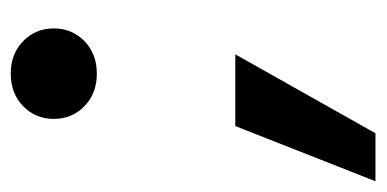

<svg xmlns="http://www.w3.org/2000/svg" viewBox="-224 -382 701 348"><g transform="rotate(-90 126.0 -207.5)"><path d="M167 -382Q131 -382 108 -404.5Q85 -427 85 -460Q85 -493 108 -515.5Q131 -538 167 -538Q203 -538 226 -515.5Q249 -493 249 -460Q249 -427 226 -404.5Q203 -382 167 -382ZM-28 123 72 -131H202L59 123Z"/></g></svg>

Font: DM Sans 9pt
Style: Bold Italic
Weight: 700
Italic angle: -10°
Version: Version 4.004;gftools[0.9.30]